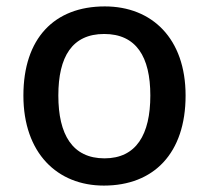

<svg xmlns="http://www.w3.org/2000/svg" viewBox="-20 -569 651 599"><path d="M559 -271C559 -449 454 -549 307 -549C149 -549 53 -449 53 -271C53 -91 159 10 304 10C460 10 559 -91 559 -271ZM162 -271C162 -392 205 -463 305 -463C405 -463 449 -392 449 -271C449 -149 405 -75 306 -75C206 -75 162 -149 162 -271Z"/></svg>

Font: Noto Sans Canadian Aboriginal Medium
Style: Regular
Weight: 500
Designer: Monotype Design Team, Typotheque's Kevin King
Foundry: Monotype Imaging Inc.
Version: Version 2.004